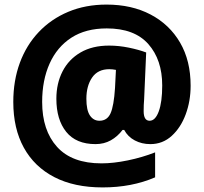

<svg xmlns="http://www.w3.org/2000/svg" viewBox="-20 -743 889 838"><path d="M812 -369Q812 -302 790.5 -244Q769 -186 729.5 -150Q690 -114 636 -114Q599 -114 568.5 -130Q538 -146 522 -176H515Q493 -147 463.5 -130.5Q434 -114 397 -114Q312 -114 269 -167.5Q226 -221 226 -312Q226 -379 253 -431.5Q280 -484 331.5 -514Q383 -544 456 -544Q499 -544 542.5 -535Q586 -526 618 -514L609 -308Q608 -299 607.5 -285Q607 -271 607 -258Q607 -216 633 -216Q658 -216 673 -257Q688 -298 688 -370Q688 -482 627.5 -550.5Q567 -619 446 -619Q354 -619 291.5 -578.5Q229 -538 196.5 -465.5Q164 -393 164 -298Q164 -174 229 -102Q294 -30 423 -30Q475 -30 538 -43Q601 -56 657 -78V31Q555 75 428 75Q304 75 217 30Q130 -15 84 -98.5Q38 -182 38 -298Q38 -391 66.5 -468.5Q95 -546 149 -603Q203 -660 278 -691.5Q353 -723 445 -723Q555 -723 637.5 -679.5Q720 -636 766 -557Q812 -478 812 -369ZM357 -312Q357 -262 372.5 -239Q388 -216 414 -216Q448 -216 462.5 -248.5Q477 -281 482 -359L486 -438Q470 -441 457 -441Q407 -441 382 -404.5Q357 -368 357 -312Z"/></svg>

Font: Noto Sans Myanmar UI SemiCondensed Black
Style: Regular
Weight: 900
Width: 4
Designer: Monotype Design Team
Foundry: Monotype Imaging Inc.
Version: Version 2.103; ttfautohint (v1.8.4.7-5d5b)